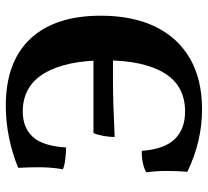

<svg xmlns="http://www.w3.org/2000/svg" viewBox="-48 -678 734 679"><g transform="rotate(-90 319.5 -338.0)"><path d="M273 9Q159 9 52 -43Q55 -78 55 -116Q55 -154 50 -188Q63 -196 84 -200.5Q105 -205 126 -204Q132 -124 167.5 -87.5Q203 -51 265 -51Q357 -51 401.5 -125Q446 -199 446 -333Q446 -472 400.5 -548.5Q355 -625 265 -625Q208 -625 175.5 -589.5Q143 -554 138 -472Q119 -472 97 -474.5Q75 -477 61 -483Q68 -525 68 -565Q68 -605 66 -641Q116 -662 172.5 -673.5Q229 -685 285 -685Q441 -685 522.5 -598Q604 -511 604 -349Q604 -237 565.5 -157Q527 -77 453 -34Q379 9 273 9ZM175 -300Q175 -319 179 -340.5Q183 -362 189 -375H457V-306Q411 -306 371.5 -306Q332 -306 286.5 -304.5Q241 -303 175 -300Z"/></g></svg>

Font: Vollkorn
Style: Bold
Weight: 700
Designer: Friedrich Althausen
Foundry: Friedrich Althausen
Version: Version 5.000